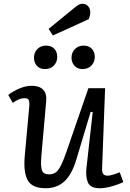

<svg xmlns="http://www.w3.org/2000/svg" viewBox="-20 -989 692 1023"><path d="M24 -483Q43 -499 79 -515.5Q115 -532 149 -532Q190 -532 210 -511Q230 -490 226 -449L200 -153Q196 -104 203.5 -82Q211 -60 241 -60Q261 -60 275.5 -69.5Q290 -79 303.5 -105Q317 -131 334 -180L451 -519H540L524 -93Q523 -71 530 -62Q537 -53 554 -53Q573 -53 618 -71L637 -19Q626 -13 605 -5.5Q584 2 559.5 8Q535 14 513 14Q462 14 449 -15.5Q436 -45 440 -88L474 -392L463 -393L387 -140Q362 -57 322 -21.5Q282 14 223 14Q151 14 127.5 -29Q104 -72 112 -159L136 -423Q138 -448 132.5 -457Q127 -466 110 -466Q83 -466 48 -441ZM161 -681Q161 -709 179 -727.5Q197 -746 225 -746Q254 -746 269.5 -729Q285 -712 285 -686Q285 -659 267.5 -640Q250 -621 219 -621Q192 -621 176.5 -638.5Q161 -656 161 -681ZM361 -681Q361 -709 379 -727.5Q397 -746 425 -746Q454 -746 469.5 -729Q485 -712 485 -686Q485 -659 467.5 -640Q450 -621 418 -621Q393 -621 377 -638.5Q361 -656 361 -681ZM376 -947Q389 -958 399 -963.5Q409 -969 419 -969Q438 -969 449.5 -956Q461 -943 461 -924Q461 -915 459 -906.5Q457 -898 453 -887L262 -800L239 -835Z"/></svg>

Font: Literata 7pt
Style: Italic
Weight: 400
Italic angle: -2°
Designer: Latin by Veronika Burian and Jose Scaglione. Greek by Irene Vlachou. Cyrillic by Vera Evstafieva
Foundry: TypeTogether
Version: Version 3.002